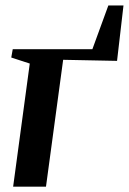

<svg xmlns="http://www.w3.org/2000/svg" viewBox="-20 -696 480 716"><path d="M384 -675.5H440.5L416.5 -469L215.5 -473L151.5 0H29L91 -459L22 -481.5L27.5 -512.5H324.5Z"/></svg>

Font: Merriweather 120pt SemiBold
Style: Italic
Weight: 600
Italic angle: -7.8°
Version: Version 2.101